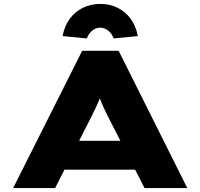

<svg xmlns="http://www.w3.org/2000/svg" viewBox="-20 -959 1022 979"><path d="M47 0 399 -700H585L935 0H717L530 -366Q518 -390 508.5 -410.5Q499 -431 492 -450Q485 -469 479 -486.5Q473 -504 468 -521H511Q506 -503 499.5 -484.5Q493 -466 485 -447Q477 -428 467.5 -408Q458 -388 447 -366L261 0ZM216 -94 282 -241H704L732 -94ZM423 -763 299 -775Q309 -827 336 -863.5Q363 -900 403 -919.5Q443 -939 491 -939Q540 -939 579.5 -919.5Q619 -900 646 -863.5Q673 -827 683 -775L559 -763Q550 -789 531 -803.5Q512 -818 491 -818Q470 -818 451 -803.5Q432 -789 423 -763Z"/></svg>

Font: Lexend Zetta Black
Style: Regular
Weight: 900
Designer: Bonnie Shaver-Troup, Thomas Jockin
Foundry: Lexend
Version: Version 1.007